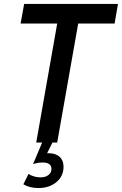

<svg xmlns="http://www.w3.org/2000/svg" viewBox="-20 -720 616 970"><path d="M269 -601H84L102 -700H576L559 -601H375L269 0H163ZM301 122Q301 170 265 200Q229 230 174 230Q130 230 98 211L124 159Q152 176 185 176Q210 176 225 164Q240 152 240 134Q240 101 195 101Q171 101 147 109L193 0H245L218 54H225Q261 54 281 72Q301 90 301 122Z"/></svg>

Font: Cabin Medium
Style: Italic
Weight: 500
Italic angle: -7°
Designer: Pablo Impallari
Foundry: Pablo Impallari. http://www.impallari.com Igino Marini. http://www.ikern.com
Version: Version 2.200